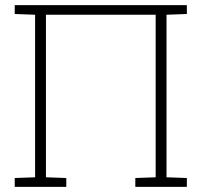

<svg xmlns="http://www.w3.org/2000/svg" viewBox="-20 -731 799 751"><path d="M37.6 0V-34.7L117.2 -37.6V-673.3L37.6 -676.3V-710.9H710.9V-676.3L631.3 -673.3V-37.6L710.9 -34.7V0H509.3V-34.7L588.9 -37.6V-673.3H159.7V-37.6L239.3 -34.7V0Z"/></svg>

Font: Roboto Slab ExtraLight
Style: Regular
Weight: 250
Designer: Google
Version: Version 2.000; ttfautohint (v1.8.1.43-b0c9)